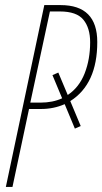

<svg xmlns="http://www.w3.org/2000/svg" viewBox="-20 -734 402 754"><path d="M99 -331 176 -689H215Q281 -689 307.5 -656.5Q334 -624 334 -568Q334 -501 312.5 -446Q291 -391 246 -361L209 -449L186 -439L224 -348Q187 -331 139 -331ZM3 0H29L94 -306H141Q191 -306 234 -325L274 -229L297 -239L256 -337Q362 -404 362 -569Q362 -714 218 -714H154Z"/></svg>

Font: Noto Sans Display Condensed Thin
Style: Italic
Weight: 250
Width: 3
Italic angle: -12°
Designer: Monotype Design Team
Foundry: Monotype Imaging Inc.
Version: Version 1.900